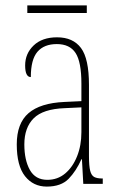

<svg xmlns="http://www.w3.org/2000/svg" viewBox="-20 -680 440 710"><path d="M153 10Q103 10 72.5 -28.5Q42 -67 42 -146Q42 -224 85.5 -261.5Q129 -299 218 -303L281 -306V-371Q281 -451 259.5 -484Q238 -517 190 -517Q143 -517 118.5 -488.5Q94 -460 94 -395Q73 -395 73 -438Q73 -482 104.5 -512Q136 -542 191 -542Q250 -542 279.5 -502.5Q309 -463 309 -366V-103Q309 -66 313.5 -48.5Q318 -31 328.5 -25.5Q339 -20 358 -20H360V0H288L283 -91H281Q262 -48 234 -19Q206 10 153 10ZM155 -15Q193 -15 221 -38.5Q249 -62 265 -102Q281 -142 281 -191V-283L219 -280Q139 -277 104.5 -242.5Q70 -208 70 -146Q70 -88 90.5 -51.5Q111 -15 155 -15ZM81 -632V-660H301V-632Z"/></svg>

Font: Noto Serif Georgian ExtraCondensed Thin
Style: Regular
Weight: 100
Width: 2
Designer: Monotype Design Team, Akaki Razmadze
Foundry: Google LLC
Version: Version 2.003; ttfautohint (v1.8.4.7-5d5b)